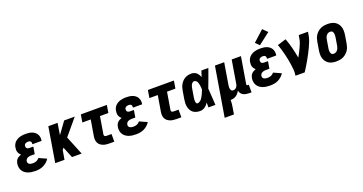

<svg xmlns="http://www.w3.org/2000/svg" viewBox="-44 -1625 5088 2691"><g transform="rotate(-20 2500.0 -279.5)"><path d="M221 8Q193 8 165 4.5Q137 1 112 -8Q87 -17 65.5 -33Q44 -49 30.5 -71.5Q17 -94 12.5 -121.5Q8 -149 13 -178Q16 -195 23 -211.5Q30 -228 43 -241Q56 -254 72.5 -263Q89 -272 106 -278Q93 -288 83.5 -301Q74 -314 68.5 -330Q63 -346 63 -363.5Q63 -381 66 -398Q69 -419 78.5 -439Q88 -459 104 -475Q120 -491 139.5 -501.5Q159 -512 180 -518Q201 -524 222 -526Q243 -528 263 -528Q288 -528 312 -525Q336 -522 357.5 -514Q379 -506 397.5 -492Q416 -478 427.5 -458.5Q439 -439 443 -415Q447 -391 443 -367Q442 -365 442 -363Q442 -361 441 -359H304Q304 -359 304.5 -360Q305 -361 305 -361Q306 -372 305 -382Q304 -392 298 -399.5Q292 -407 283 -410.5Q274 -414 263 -414Q254 -414 244 -412.5Q234 -411 225 -407Q216 -403 209 -395Q202 -387 200 -378Q198 -367 200 -356Q202 -345 209 -337.5Q216 -330 226 -327Q236 -324 247 -324H306L288 -217H230Q217 -217 204 -214.5Q191 -212 179 -205.5Q167 -199 159 -187.5Q151 -176 149 -163Q146 -149 151.5 -136.5Q157 -124 168.5 -117.5Q180 -111 193.5 -108.5Q207 -106 221 -106Q234 -106 247.5 -108Q261 -110 273.5 -115Q286 -120 297.5 -129Q309 -138 317 -149L431 -98Q415 -72 390.5 -50.5Q366 -29 338 -15.5Q310 -2 280 3Q250 8 221 8Z M515 0 601 -520H739L711 -346L837 -520H995L795 -281L909 0H765L699 -162L698 -165L677 -140L653 0Z M1324 0Q1299 0 1275 -3Q1251 -6 1229.5 -14.5Q1208 -23 1190 -37.5Q1172 -52 1162 -72.5Q1152 -93 1150 -117Q1148 -141 1152 -166L1192 -406H1067L1086 -520H1474L1455 -406H1330L1287 -147Q1286 -140 1288 -133Q1290 -126 1295.5 -121.5Q1301 -117 1308.5 -115.5Q1316 -114 1324 -114H1396V0Z M1721 8Q1693 8 1665 4.5Q1637 1 1612 -8Q1587 -17 1565.5 -33Q1544 -49 1530.5 -71.5Q1517 -94 1512.5 -121.5Q1508 -149 1513 -178Q1516 -195 1523 -211.5Q1530 -228 1543 -241Q1556 -254 1572.5 -263Q1589 -272 1606 -278Q1593 -288 1583.5 -301Q1574 -314 1568.5 -330Q1563 -346 1563 -363.5Q1563 -381 1566 -398Q1569 -419 1578.5 -439Q1588 -459 1604 -475Q1620 -491 1639.5 -501.5Q1659 -512 1680 -518Q1701 -524 1722 -526Q1743 -528 1763 -528Q1788 -528 1812 -525Q1836 -522 1857.5 -514Q1879 -506 1897.5 -492Q1916 -478 1927.5 -458.5Q1939 -439 1943 -415Q1947 -391 1943 -367Q1942 -365 1942 -363Q1942 -361 1941 -359H1804Q1804 -359 1804.5 -360Q1805 -361 1805 -361Q1806 -372 1805 -382Q1804 -392 1798 -399.5Q1792 -407 1783 -410.5Q1774 -414 1763 -414Q1754 -414 1744 -412.5Q1734 -411 1725 -407Q1716 -403 1709 -395Q1702 -387 1700 -378Q1698 -367 1700 -356Q1702 -345 1709 -337.5Q1716 -330 1726 -327Q1736 -324 1747 -324H1806L1788 -217H1730Q1717 -217 1704 -214.5Q1691 -212 1679 -205.5Q1667 -199 1659 -187.5Q1651 -176 1649 -163Q1646 -149 1651.5 -136.5Q1657 -124 1668.5 -117.5Q1680 -111 1693.5 -108.5Q1707 -106 1721 -106Q1734 -106 1747.5 -108Q1761 -110 1773.5 -115Q1786 -120 1797.5 -129Q1809 -138 1817 -149L1931 -98Q1915 -72 1890.5 -50.5Q1866 -29 1838 -15.5Q1810 -2 1780 3Q1750 8 1721 8Z M2324 0Q2299 0 2275 -3Q2251 -6 2229.5 -14.5Q2208 -23 2190 -37.5Q2172 -52 2162 -72.5Q2152 -93 2150 -117Q2148 -141 2152 -166L2192 -406H2067L2086 -520H2474L2455 -406H2330L2287 -147Q2286 -140 2288 -133Q2290 -126 2295.5 -121.5Q2301 -117 2308.5 -115.5Q2316 -114 2324 -114H2396V0Z M2676 8Q2648 8 2620.5 1Q2593 -6 2572 -22Q2551 -38 2538 -61.5Q2525 -85 2519.5 -112Q2514 -139 2515 -167.5Q2516 -196 2521 -225L2541 -345Q2545 -368 2552 -391Q2559 -414 2571.5 -435.5Q2584 -457 2602 -475.5Q2620 -494 2642 -506Q2664 -518 2688 -523Q2712 -528 2735 -528Q2757 -528 2777 -521Q2797 -514 2812 -500.5Q2827 -487 2837.5 -469.5Q2848 -452 2856 -433Q2863 -455 2870 -476.5Q2877 -498 2884 -520H2988Q2963 -452 2939 -384Q2915 -316 2888 -249Q2893 -187 2896.5 -124.5Q2900 -62 2904 0H2800Q2800 -18 2800 -36Q2800 -54 2801 -72Q2789 -56 2776 -41.5Q2763 -27 2747 -15.5Q2731 -4 2712.5 2Q2694 8 2676 8ZM2676 -106Q2689 -106 2701.5 -112Q2714 -118 2724.5 -127Q2735 -136 2742.5 -147.5Q2750 -159 2757 -171Q2764 -183 2770 -195Q2776 -207 2781.5 -219.5Q2787 -232 2792 -244.5Q2797 -257 2801 -269Q2800 -284 2799 -298.5Q2798 -313 2795.5 -327.5Q2793 -342 2790 -356.5Q2787 -371 2780.5 -383.5Q2774 -396 2762 -405Q2750 -414 2735 -414Q2722 -414 2710 -403.5Q2698 -393 2691.5 -380Q2685 -367 2681.5 -353.5Q2678 -340 2676 -326L2656 -206Q2654 -196 2653 -186.5Q2652 -177 2651.5 -167.5Q2651 -158 2651.5 -148.5Q2652 -139 2654 -130Q2656 -121 2661.5 -113.5Q2667 -106 2676 -106Z M2964 215 3086 -520H3224L3172 -206Q3170 -195 3169 -184.5Q3168 -174 3168 -163.5Q3168 -153 3170 -143Q3172 -133 3176.5 -124.5Q3181 -116 3190 -111Q3199 -106 3210 -106Q3223 -106 3236 -112Q3249 -118 3258 -128.5Q3267 -139 3272 -152Q3277 -165 3279 -178L3336 -520H3474L3408 -124Q3407 -116 3411.5 -111Q3416 -106 3423 -106H3440V8H3404Q3381 8 3358.5 4Q3336 0 3317 -10.5Q3298 -21 3285 -39Q3272 -57 3269 -79Q3258 -60 3244 -43.5Q3230 -27 3212 -15Q3194 -3 3174 2.5Q3154 8 3134 8Q3132 8 3130.5 8Q3129 8 3128 8Q3129 32 3126.5 57Q3124 82 3120 107L3102 215Z M3721 8Q3693 8 3665 4.5Q3637 1 3612 -8Q3587 -17 3565.5 -33Q3544 -49 3530.5 -71.5Q3517 -94 3512.5 -121.5Q3508 -149 3513 -178Q3516 -195 3523 -211.5Q3530 -228 3543 -241Q3556 -254 3572.5 -263Q3589 -272 3606 -278Q3593 -288 3583.5 -301Q3574 -314 3568.5 -330Q3563 -346 3563 -363.5Q3563 -381 3566 -398Q3569 -419 3578.5 -439Q3588 -459 3604 -475Q3620 -491 3639.5 -501.5Q3659 -512 3680 -518Q3701 -524 3722 -526Q3743 -528 3763 -528Q3788 -528 3812 -525Q3836 -522 3857.5 -514Q3879 -506 3897.5 -492Q3916 -478 3927.5 -458.5Q3939 -439 3943 -415Q3947 -391 3943 -367Q3942 -365 3942 -363Q3942 -361 3941 -359H3804Q3804 -359 3804.5 -360Q3805 -361 3805 -361Q3806 -372 3805 -382Q3804 -392 3798 -399.5Q3792 -407 3783 -410.5Q3774 -414 3763 -414Q3754 -414 3744 -412.5Q3734 -411 3725 -407Q3716 -403 3709 -395Q3702 -387 3700 -378Q3698 -367 3700 -356Q3702 -345 3709 -337.5Q3716 -330 3726 -327Q3736 -324 3747 -324H3806L3788 -217H3730Q3717 -217 3704 -214.5Q3691 -212 3679 -205.5Q3667 -199 3659 -187.5Q3651 -176 3649 -163Q3646 -149 3651.5 -136.5Q3657 -124 3668.5 -117.5Q3680 -111 3693.5 -108.5Q3707 -106 3721 -106Q3734 -106 3747.5 -108Q3761 -110 3773.5 -115Q3786 -120 3797.5 -129Q3809 -138 3817 -149L3931 -98Q3915 -72 3890.5 -50.5Q3866 -29 3838 -15.5Q3810 -2 3780 3Q3750 8 3721 8ZM3776 -572 3721 -628 3882 -774 3950 -706Z M4098 0Q4106 -43 4102.5 -85.5Q4099 -128 4093 -169Q4087 -210 4079 -250.5Q4071 -291 4061 -331Q4051 -371 4039.5 -410.5Q4028 -450 4014 -488L4142 -528Q4170 -456 4189 -379.5Q4208 -303 4222 -225Q4239 -254 4254.5 -284Q4270 -314 4284 -344Q4298 -374 4310 -405Q4322 -436 4327 -468L4336 -520H4474L4465 -468Q4458 -427 4442.5 -386.5Q4427 -346 4408.5 -306.5Q4390 -267 4369.5 -228Q4349 -189 4327.5 -151Q4306 -113 4283 -75Q4260 -37 4236 0Z M4707 8Q4707 8 4707 8Q4707 8 4707 8Q4677 8 4648 2Q4619 -4 4595.5 -19Q4572 -34 4555.5 -56.5Q4539 -79 4531 -107Q4523 -135 4523.5 -164.5Q4524 -194 4529 -225L4549 -345Q4553 -369 4561.5 -394Q4570 -419 4585 -441Q4600 -463 4621 -480.5Q4642 -498 4666 -509Q4690 -520 4715.5 -524Q4741 -528 4766 -528Q4766 -528 4766 -528Q4766 -528 4766 -528Q4796 -528 4825 -522Q4854 -516 4878 -501Q4902 -486 4918.5 -463.5Q4935 -441 4942.5 -413Q4950 -385 4950 -355.5Q4950 -326 4945 -295L4925 -175Q4921 -151 4912.5 -126Q4904 -101 4888.5 -79Q4873 -57 4852 -39.5Q4831 -22 4807 -11Q4783 0 4757.5 4Q4732 8 4707 8ZM4709 -106Q4725 -106 4740 -113.5Q4755 -121 4765.5 -134.5Q4776 -148 4781.5 -163.5Q4787 -179 4790 -194L4810 -314Q4811 -325 4812 -336Q4813 -347 4812.5 -357.5Q4812 -368 4809.5 -378.5Q4807 -389 4801 -397.5Q4795 -406 4785 -410Q4775 -414 4764 -414Q4749 -414 4733.5 -406.5Q4718 -399 4707.5 -385.5Q4697 -372 4691.5 -356.5Q4686 -341 4684 -326L4664 -206Q4662 -195 4661 -184Q4660 -173 4661 -162.5Q4662 -152 4664.5 -141.5Q4667 -131 4673 -122.5Q4679 -114 4688.5 -110Q4698 -106 4709 -106Z"/></g></svg>

Font: Iosevka SS04 Heavy
Style: Italic
Weight: 900
Italic angle: -9°
Monospace: yes
Designer: Belleve Invis
Foundry: Belleve Invis
Version: Version 19.0.0; ttfautohint (v1.8.4)